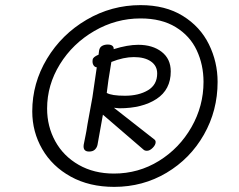

<svg xmlns="http://www.w3.org/2000/svg" viewBox="-20 -730 934 750"><path d="M830 -410Q830 -298 776.5 -204Q723 -110 630.5 -55Q538 0 426 0Q329 0 256.5 -40Q184 -80 145 -147.5Q106 -215 106 -295Q106 -405 163.5 -500.5Q221 -596 318.5 -653Q416 -710 529 -710Q626 -710 694 -668Q762 -626 796 -557Q830 -488 830 -410ZM775 -410Q775 -477 748.5 -533.5Q722 -590 666.5 -624Q611 -658 529 -658Q433 -658 348.5 -609Q264 -560 214 -479Q164 -398 164 -306Q164 -236 196 -178Q228 -120 287.5 -86Q347 -52 425 -52Q521 -52 601 -101.5Q681 -151 728 -233.5Q775 -316 775 -410ZM647 -451Q647 -380 591.5 -343.5Q536 -307 446 -307Q441 -307 425 -309L582 -186Q588 -182 588 -175Q588 -164 576.5 -152.5Q565 -141 554 -141Q545 -141 540 -146L382 -282L361 -165Q359 -154 351 -146Q343 -138 328 -138Q303 -138 307 -165L314 -200Q317 -213 322 -246L341 -350L358 -467Q349 -468 344.5 -476.5Q340 -485 342 -497Q343 -507 364 -516H365L367 -532Q369 -545 378.5 -550.5Q388 -556 401 -556Q413 -556 419 -551Q425 -546 424 -538Q479 -555 520 -555Q576 -555 611.5 -527.5Q647 -500 647 -451ZM594 -443Q594 -473 569.5 -490Q545 -507 503 -507Q463 -507 415 -488Q401 -406 397 -367Q416 -356 468 -356Q522 -356 558 -377.5Q594 -399 594 -443Z"/></svg>

Font: Mali
Style: Italic
Weight: 400
Italic angle: -10°
Version: Version 1.000; ttfautohint (v1.6)